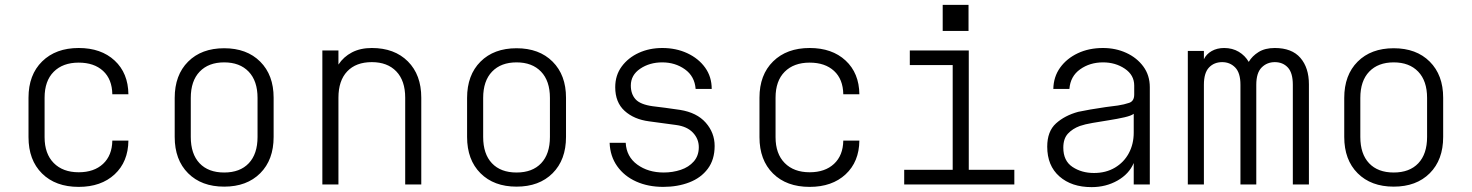

<svg xmlns="http://www.w3.org/2000/svg" viewBox="-20 -757 6040 788"><path d="M303 10Q208 10 152.5 -45Q97 -100 97 -194V-356Q97 -450 153 -505Q209 -560 303 -560Q395 -560 450.5 -508.5Q506 -457 507 -370H441Q440 -432 403 -466Q366 -500 303 -500Q238 -500 200.5 -462.5Q163 -425 163 -356V-194Q163 -126 200.5 -88Q238 -50 303 -50Q366 -50 403 -84.5Q440 -119 441 -180H507Q506 -93 450.5 -41.5Q395 10 303 10Z M900 9Q807 9 752 -46Q697 -101 697 -195V-355Q697 -449 752 -504Q807 -559 900 -559Q993 -559 1048 -504Q1103 -449 1103 -356V-195Q1103 -101 1048 -46Q993 9 900 9ZM900 -49Q965 -49 1001 -87Q1037 -125 1037 -195V-355Q1037 -425 1000.5 -463Q964 -501 900 -501Q836 -501 799.5 -463Q763 -425 763 -355V-195Q763 -125 799 -87Q835 -49 900 -49Z M1303 0V-550H1369V-492Q1390 -524 1424.5 -542Q1459 -560 1506 -560Q1599 -560 1654 -505Q1709 -450 1709 -356V0H1643V-356Q1643 -426 1606.5 -464Q1570 -502 1506 -502Q1441 -502 1405 -464Q1369 -426 1369 -356V0Z M2100 9Q2007 9 1952 -46Q1897 -101 1897 -195V-355Q1897 -449 1952 -504Q2007 -559 2100 -559Q2193 -559 2248 -504Q2303 -449 2303 -356V-195Q2303 -101 2248 -46Q2193 9 2100 9ZM2100 -49Q2165 -49 2201 -87Q2237 -125 2237 -195V-355Q2237 -425 2200.5 -463Q2164 -501 2100 -501Q2036 -501 1999.5 -463Q1963 -425 1963 -355V-195Q1963 -125 1999 -87Q2035 -49 2100 -49Z M2702 10Q2640 10 2591 -12Q2542 -34 2513 -75Q2484 -116 2482 -171H2548Q2551 -114 2595.5 -81.5Q2640 -49 2704 -49Q2741 -49 2774 -60Q2807 -71 2827.5 -94.5Q2848 -118 2848 -153Q2848 -187 2824 -212.5Q2800 -238 2755 -244Q2727 -248 2699.5 -251.5Q2672 -255 2644 -259Q2582 -267 2543.5 -302Q2505 -337 2505 -399Q2505 -448 2531.5 -484Q2558 -520 2601.5 -540Q2645 -560 2698 -560Q2755 -560 2801 -538.5Q2847 -517 2874 -479.5Q2901 -442 2901 -392H2835Q2831 -444 2791 -472.5Q2751 -501 2698 -501Q2646 -501 2607.5 -475Q2569 -449 2569 -406Q2569 -371 2588.5 -349.5Q2608 -328 2659 -321Q2683 -318 2711 -314.5Q2739 -311 2771 -306Q2840 -295 2876.5 -253.5Q2913 -212 2913 -158Q2913 -102 2885 -64.5Q2857 -27 2809 -8.5Q2761 10 2702 10Z M3303 10Q3208 10 3152.5 -45Q3097 -100 3097 -194V-356Q3097 -450 3153 -505Q3209 -560 3303 -560Q3395 -560 3450.5 -508.5Q3506 -457 3507 -370H3441Q3440 -432 3403 -466Q3366 -500 3303 -500Q3238 -500 3200.5 -462.5Q3163 -425 3163 -356V-194Q3163 -126 3200.5 -88Q3238 -50 3303 -50Q3366 -50 3403 -84.5Q3440 -119 3441 -180H3507Q3506 -93 3450.5 -41.5Q3395 10 3303 10Z M3691 0V-60H3890V-490H3714V-550H3956V-60H4143V0ZM3849 -737H3955V-630H3849Z M4460 11Q4378 11 4328 -33Q4278 -77 4278 -155Q4278 -218 4314 -250.5Q4350 -283 4405 -298Q4423 -302 4454.5 -307.5Q4486 -313 4518 -317.5Q4550 -322 4568 -324Q4594 -328 4614.5 -335Q4635 -342 4635 -369V-406Q4635 -449 4596.5 -475Q4558 -501 4507 -501Q4453 -501 4413 -472.5Q4373 -444 4369 -392H4303Q4304 -442 4331 -479.5Q4358 -517 4403.5 -538.5Q4449 -560 4507 -560Q4559 -560 4602.5 -540Q4646 -520 4672.5 -484Q4699 -448 4699 -399V0H4633V-88Q4614 -43 4566.5 -16Q4519 11 4460 11ZM4470 -47Q4519 -47 4556 -69Q4593 -91 4613 -128.5Q4633 -166 4633 -213V-290Q4623 -282 4594.5 -275.5Q4566 -269 4531 -263.5Q4496 -258 4464 -252.5Q4432 -247 4412 -240Q4382 -229 4363 -208.5Q4344 -188 4344 -151Q4344 -97 4381.5 -72Q4419 -47 4470 -47Z M4855 0V-548H4921V-514Q4931 -535 4953 -547.5Q4975 -560 5004 -560Q5038 -560 5064 -544.5Q5090 -529 5105 -503Q5119 -527 5145.5 -543.5Q5172 -560 5212 -560Q5282 -560 5317 -519.5Q5352 -479 5352 -411V0H5286V-409Q5286 -458 5265.5 -480Q5245 -502 5212 -502Q5180 -502 5158 -480Q5136 -458 5136 -409V0H5071V-409Q5071 -458 5049.5 -480Q5028 -502 4996 -502Q4963 -502 4942 -480Q4921 -458 4921 -409V0Z M5700 9Q5607 9 5552 -46Q5497 -101 5497 -195V-355Q5497 -449 5552 -504Q5607 -559 5700 -559Q5793 -559 5848 -504Q5903 -449 5903 -356V-195Q5903 -101 5848 -46Q5793 9 5700 9ZM5700 -49Q5765 -49 5801 -87Q5837 -125 5837 -195V-355Q5837 -425 5800.5 -463Q5764 -501 5700 -501Q5636 -501 5599.5 -463Q5563 -425 5563 -355V-195Q5563 -125 5599 -87Q5635 -49 5700 -49Z"/></svg>

Font: Tiny ExtraLight
Style: Regular
Weight: 200
Monospace: yes
Designer: Philipp Nurullin, Konstantin Bulenkov
Foundry: JetBrains
Version: Version 2.251; ttfautohint (v1.8.4.7-5d5b)